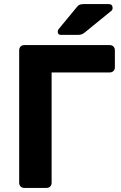

<svg xmlns="http://www.w3.org/2000/svg" viewBox="-20 -921 593 941"><path d="M99 0Q88 0 81 -7Q74 -14 74 -25V-675Q74 -686 81 -693Q88 -700 99 -700H518Q529 -700 536 -693Q543 -686 543 -675V-590Q543 -580 536 -573Q529 -566 518 -566H233V-25Q233 -14 226 -7Q219 0 208 0ZM279 -750Q263 -750 263 -766Q263 -774 268 -779L353 -882Q362 -894 369.5 -897.5Q377 -901 390 -901H513Q532 -901 532 -881Q532 -874 527 -869L398 -764Q390 -757 382 -753.5Q374 -750 361 -750Z"/></svg>

Font: Rubik SemiBold
Style: Regular
Weight: 600
Designer: Hubert and Fischer
Foundry: Hubert and Fischer
Version: Version 2.300;gftools[0.9.30]